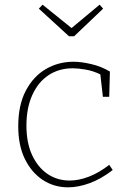

<svg xmlns="http://www.w3.org/2000/svg" viewBox="-20 -794 550 821"><path d="M271 7Q211 7 163 -24.5Q115 -56 86.5 -114Q58 -172 58 -254Q58 -345 90.5 -406.5Q123 -468 176.5 -499Q230 -530 295 -530Q327 -530 370 -520Q413 -510 450 -488L447 -380H420L409 -476Q378 -491 346 -496.5Q314 -502 291 -502Q232 -502 187.5 -472.5Q143 -443 118 -387.5Q93 -332 93 -257Q93 -183 117.5 -130.5Q142 -78 183.5 -50Q225 -22 278 -22Q317 -22 360 -38.5Q403 -55 447 -89L462 -67Q413 -29 364 -11Q315 7 271 7ZM406 -774 421 -757 297 -639H275L146 -757L162 -774L286 -674Z"/></svg>

Font: Bitter ExtraLight
Style: Regular
Weight: 200
Designer: Sol Matas, and Bitter project Authors
Foundry: Sol Matas
Version: Version 2.001